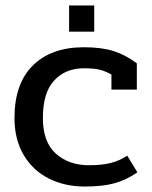

<svg xmlns="http://www.w3.org/2000/svg" viewBox="-20 -668 556 703"><path d="M233 -648H325V-552H233ZM33 -236Q33 -362 100.5 -428.5Q168 -495 287 -495Q352 -495 396 -481Q440 -467 481 -436V-340H388V-395Q365 -408 344 -413Q323 -418 287 -418Q220 -418 178.5 -373.5Q137 -329 137 -236Q137 -148 184.5 -105.5Q232 -63 306 -63Q352 -63 384.5 -71Q417 -79 446 -98L483 -37Q441 -8 397.5 3.5Q354 15 290 15Q218 15 159.5 -14Q101 -43 67 -100Q33 -157 33 -236Z"/></svg>

Font: Pridi
Style: Regular
Weight: 400
Designer: Katatrad Team
Foundry: CadsonDemak
Version: Version 1.001